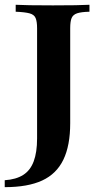

<svg xmlns="http://www.w3.org/2000/svg" viewBox="-48 -591 418 804"><path d="M-28.2 192.7V163.7Q19.4 160.5 49.2 141.5Q79 122.6 93.1 84.7Q107.3 46.8 107.3 -11.3V-472.6Q107.3 -500.8 101.2 -515.3Q95.2 -529.8 75.8 -535.1Q56.5 -540.3 17.7 -541.9V-571Q60.5 -568.5 173.4 -568.5Q284.7 -568.5 326.6 -571V-541.9Q292.7 -541.1 275.4 -535.5Q258.1 -529.8 252 -515.7Q246 -501.6 246 -472.6V-75Q246 18.5 217.3 77.8Q188.7 137.1 128.6 164.9Q68.5 192.7 -28.2 192.7Z"/></svg>

Font: Playfair 5pt SemiExpanded Light ExtraBold
Style: Regular
Weight: 800
Version: Version 2.001;gftools[0.9.30]